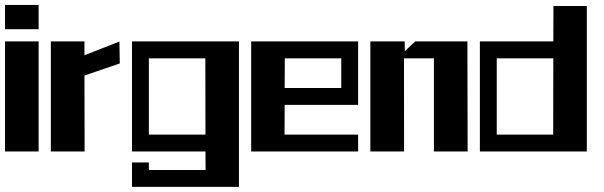

<svg xmlns="http://www.w3.org/2000/svg" viewBox="-20 -605 2413 767"><path d="M134.3 -488.3H0V-585.4H134.3ZM134.3 0H0V-439.5H134.3Z M317.4 -303.2 317.9 0H183.1V-439.5H317.4V-384.3L457 -439L458.5 -351.6Z M507.3 43.9H574.7V74.2H801.3L800.8 0H507.3V-439.5H934.6V141.6H507.3ZM800.8 -67.4 800.3 -372.1H574.7V-67.4Z M1117.2 -253.4H1343.3V-372.1H1117.7ZM1116.7 -67.4H1410.6V0H983.4V-439.5H1410.6V-186H1117.2Z M1593.8 -372.1 1594.2 0H1459.5V-439.5H1596.7L1597.2 -400.4L1638.7 -439.5H1847.2L1848.1 0H1713.4V-372.1Z M1897 -439.5H2190.4L2190.9 -581.1H2324.2V0H1897ZM2190.4 -372.1H1964.4V-67.4H2189.9Z"/></svg>

Font: Aqlam Corner
Style: Regular
Weight: 400
Designer: Developer/ Husham Jawad
Version: Version 1.00;December 29, 2020;FontCreator 13.0.0.2683 32-bi